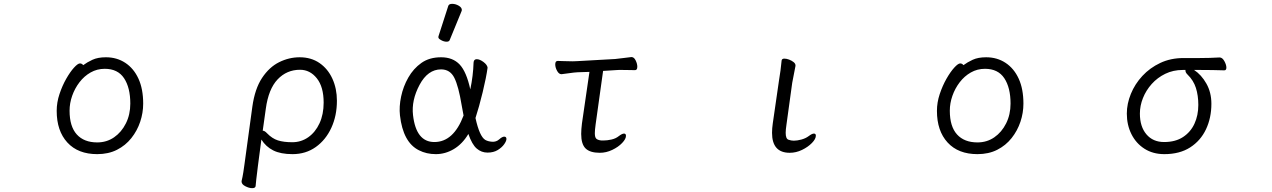

<svg xmlns="http://www.w3.org/2000/svg" viewBox="-20 -784 6620 999"><path d="M413 -445Q433 -460 461 -473Q489 -486 531 -486Q588 -486 632 -457Q676 -428 700.5 -374.5Q725 -321 725 -245Q725 -197 709.5 -150.5Q694 -104 663.5 -65.5Q633 -27 588.5 -4.5Q544 18 486 18Q386 18 330.5 -42.5Q275 -103 275 -207Q275 -251 289.5 -294.5Q304 -338 324.5 -374Q345 -410 365 -432Q385 -454 396 -454Q406 -454 413 -445ZM486 -43Q535 -43 573.5 -69.5Q612 -96 635 -142Q658 -188 658 -245Q658 -328 625.5 -377Q593 -426 525 -426Q485 -426 451.5 -407Q418 -388 393.5 -356Q369 -324 355.5 -285.5Q342 -247 342 -208Q342 -126 379.5 -84.5Q417 -43 486 -43Z M1237 158Q1242 138 1246 112.5Q1250 87 1252 71L1293 -229Q1306 -322 1343.5 -378.5Q1381 -435 1432.5 -460.5Q1484 -486 1539 -486Q1599 -486 1642.5 -456Q1686 -426 1709.5 -374.5Q1733 -323 1733 -260Q1733 -182 1704 -119Q1675 -56 1623 -19Q1571 18 1502 18Q1440 18 1401.5 -1.5Q1363 -21 1340 -58L1322 79Q1321 88 1318.5 108Q1316 128 1313.5 149Q1311 170 1310 184Q1309 195 1292 195Q1276 195 1256.5 185Q1237 175 1237 161ZM1347 -104Q1357 -104 1369 -91Q1396 -63 1426 -53.5Q1456 -44 1501 -44Q1547 -44 1584 -70Q1621 -96 1642.5 -142.5Q1664 -189 1664 -250Q1664 -332 1628.5 -376.5Q1593 -421 1541 -421Q1472 -421 1424.5 -371Q1377 -321 1363 -218Z M2312 -752Q2315 -764 2332.5 -764Q2350 -764 2366.5 -754.5Q2383 -745 2383 -732Q2383 -729 2382 -727L2320 -576Q2317 -567 2303.5 -567Q2290 -567 2275.5 -575Q2261 -583 2261 -589.5Q2261 -596 2262 -597ZM2454 -170Q2475 -74 2505 -56Q2519 -48 2540.5 -46.5Q2562 -45 2577.5 -59Q2593 -73 2603.5 -73Q2614 -73 2615 -62.5Q2616 -52 2604 -34.5Q2592 -17 2570 -3.5Q2548 10 2516.5 10Q2485 10 2460.5 -11Q2436 -32 2417 -87Q2386 -35 2341.5 -8.5Q2297 18 2248 18Q2199 18 2160 -2Q2077 -43 2061 -184Q2056 -229 2067 -281.5Q2078 -334 2104.5 -380.5Q2131 -427 2172.5 -456.5Q2214 -486 2275 -486Q2336 -486 2371.5 -448.5Q2407 -411 2427 -319Q2442 -390 2444 -458Q2445 -476 2460.5 -476Q2476 -476 2495.5 -461.5Q2515 -447 2517 -432Q2510 -381 2491.5 -304.5Q2473 -228 2454 -170ZM2240 -45Q2340 -45 2392 -183Q2387 -209 2382 -237Q2366 -335 2344 -379Q2322 -423 2275 -423Q2206 -423 2163 -342.5Q2120 -262 2129 -185Q2145 -45 2240 -45Z M3120 -53Q3139 -53 3161.5 -58Q3184 -63 3200 -76Q3217 -89 3227 -89Q3237 -89 3237 -77Q3237 -61 3217 -40Q3197 -19 3165.5 -4Q3134 11 3101 11Q3050 11 3027 -11.5Q3004 -34 3004 -87Q3004 -99 3005 -112.5Q3006 -126 3008 -142L3047 -410L2985 -408Q2967 -407 2940 -403Q2913 -399 2902 -398H2901Q2888 -398 2878.5 -415.5Q2869 -433 2869 -449Q2869 -467 2882 -467Q2891 -467 2914 -466Q2937 -465 2959 -465Q2967 -465 2973.5 -465.5Q2980 -466 2985 -466L3181 -477Q3203 -479 3227.5 -482.5Q3252 -486 3264 -487H3266Q3279 -487 3287.5 -469.5Q3296 -452 3296 -437Q3296 -419 3284 -419Q3276 -419 3257.5 -419.5Q3239 -420 3219 -420Q3209 -420 3199 -420Q3189 -420 3181 -419L3118 -415L3079 -136Q3077 -122 3076 -110.5Q3075 -99 3075 -91Q3075 -69 3083 -62Q3091 -55 3109 -53Z M4033 -364Q4037 -387 4041 -417Q4045 -447 4047 -470Q4049 -479 4061 -479Q4072 -479 4085.5 -474Q4099 -469 4109 -461Q4119 -453 4119 -444V-441L4102 -353L4072 -135Q4070 -122 4069 -111.5Q4068 -101 4068 -93Q4068 -62 4082.5 -57Q4097 -52 4110 -52Q4128 -52 4150 -58Q4172 -64 4188 -76Q4205 -89 4215 -89Q4225 -89 4225 -78Q4225 -61 4204.5 -40Q4184 -19 4153 -4Q4122 11 4089 11Q3997 11 3997 -93Q3997 -104 3998 -117Q3999 -130 4001 -143Z M4993 -445Q5013 -460 5041 -473Q5069 -486 5111 -486Q5168 -486 5212 -457Q5256 -428 5280.5 -374.5Q5305 -321 5305 -245Q5305 -197 5289.5 -150.5Q5274 -104 5243.5 -65.5Q5213 -27 5168.5 -4.5Q5124 18 5066 18Q4966 18 4910.5 -42.5Q4855 -103 4855 -207Q4855 -251 4869.5 -294.5Q4884 -338 4904.5 -374Q4925 -410 4945 -432Q4965 -454 4976 -454Q4986 -454 4993 -445ZM5066 -43Q5115 -43 5153.5 -69.5Q5192 -96 5215 -142Q5238 -188 5238 -245Q5238 -328 5205.5 -377Q5173 -426 5105 -426Q5065 -426 5031.5 -407Q4998 -388 4973.5 -356Q4949 -324 4935.5 -285.5Q4922 -247 4922 -208Q4922 -126 4959.5 -84.5Q4997 -43 5066 -43Z M6326 -485Q6340 -485 6350.5 -466Q6361 -447 6361 -432Q6361 -418 6350 -418Q6317 -419 6288 -419.5Q6259 -420 6224 -420H6193Q6231 -395 6257 -349Q6283 -303 6283 -244Q6283 -171 6255 -111.5Q6227 -52 6172.5 -17Q6118 18 6038 18Q5979 18 5935 -10Q5891 -38 5867 -86Q5843 -134 5843 -193Q5843 -244 5864 -295.5Q5885 -347 5924 -389Q5963 -431 6017 -456.5Q6071 -482 6138 -482H6220Q6274 -482 6325 -485ZM6148 -420H6134Q6084 -420 6043 -400Q6002 -380 5972.5 -347Q5943 -314 5927 -274Q5911 -234 5911 -193Q5911 -125 5945 -85Q5979 -45 6037 -45Q6096 -45 6135.5 -71Q6175 -97 6195 -140.5Q6215 -184 6215 -238Q6215 -287 6202.5 -326.5Q6190 -366 6158 -397Q6152 -403 6150 -408Q6148 -413 6148 -417Z"/></svg>

Font: QiushuiShotai
Style: Regular
Weight: 600
Designer: Fontworks Inc.
Foundry: Fontworks Inc.
Version: Version 1.250